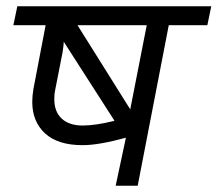

<svg xmlns="http://www.w3.org/2000/svg" viewBox="-20 -590 691 610"><path d="M417.5 0H347.5L380 -152.5Q293.8 -128.8 242.5 -128.8Q163.8 -128.8 123.1 -166.2Q82.5 -203.8 82.5 -266.2Q82.5 -285 86.2 -307.5L125 -510H22.5L35 -570H651.2L638.8 -510H516.2ZM393.8 -242.5 446.2 -510H226.2ZM343.8 -206.2 182.5 -457.5Q182.5 -451.2 181.2 -441.2Q180 -431.2 178.8 -423.8L155 -302.5Q152.5 -292.5 152.5 -275Q152.5 -235 176.2 -213.1Q200 -191.2 242.5 -191.2Q283.8 -191.2 343.8 -206.2Z"/></svg>

Font: Cambay
Style: Italic
Weight: 400
Italic angle: -11°
Designer: Pooja Saxena
Foundry: Pooja Saxena
Version: Version 1.019;PS 001.019;hotconv 1.0.70;makeotf.lib2.5.58329